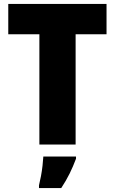

<svg xmlns="http://www.w3.org/2000/svg" viewBox="-20 -785 583 975"><path d="M364 -51H180V-611H22V-765H521V-611H364ZM366 21Q351 61 333.5 96.5Q316 132 291 170H178V156Q183 136 188 109.5Q193 83 196 56Q199 29 200 10H366Z"/></svg>

Font: Noto Sans Tamil UI SemiCondensed Black
Style: Regular
Weight: 900
Width: 4
Designer: Jelle Bosma - Monotype Design Team
Foundry: Monotype Imaging Inc.
Version: Version 2.004; ttfautohint (v1.8.4.7-5d5b)